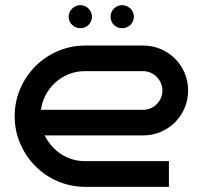

<svg xmlns="http://www.w3.org/2000/svg" viewBox="-20 -727 778 747"><path d="M711.9 -375Q711.9 -338.4 698.2 -306.6Q684.6 -274.9 660.9 -251.2Q637.2 -227.5 605.2 -213.9Q573.2 -200.2 537.1 -200.2H153.8Q164.6 -178.2 180.7 -159.7Q196.8 -141.1 216.8 -127.9Q236.8 -114.7 260.5 -107.4Q284.2 -100.1 310.1 -100.1H637.2V0H310.1Q253.4 -0.5 203.6 -22.2Q153.8 -43.9 116.9 -81.3Q80.1 -118.7 58.6 -168.5Q37.1 -218.3 37.1 -274.9Q37.1 -331.5 58.6 -381.3Q80.1 -431.2 116.9 -468.5Q153.8 -505.9 203.6 -527.6Q253.4 -549.3 310.1 -549.8H537.1Q573.2 -549.8 605.2 -536.1Q637.2 -522.5 660.9 -498.8Q684.6 -475.1 698.2 -443.4Q711.9 -411.6 711.9 -375ZM537.1 -299.8Q552.2 -299.8 565.9 -305.7Q579.6 -311.5 589.8 -321.8Q600.1 -332 606 -345.7Q611.8 -359.4 611.8 -375Q611.8 -390.1 606 -403.8Q600.1 -417.5 589.8 -427.7Q579.6 -438 565.9 -444.1Q552.2 -450.2 537.1 -450.2H310.1Q276.9 -450.2 247.8 -438.5Q218.8 -426.8 196 -406.5Q173.3 -386.2 158.4 -358.6Q143.6 -331.1 139.2 -299.8ZM337.9 -662.1Q337.9 -652.8 334.2 -644.5Q330.6 -636.2 324.5 -630.1Q318.4 -624 310.1 -620.6Q301.8 -617.2 293 -617.2Q283.7 -617.2 275.4 -620.6Q267.1 -624 260.7 -630.1Q254.4 -636.2 250.7 -644.5Q247.1 -652.8 247.1 -662.1Q247.1 -670.9 250.7 -679.2Q254.4 -687.5 260.7 -693.6Q267.1 -699.7 275.4 -703.4Q283.7 -707 293 -707Q301.8 -707 310.1 -703.4Q318.4 -699.7 324.5 -693.6Q330.6 -687.5 334.2 -679.2Q337.9 -670.9 337.9 -662.1ZM501 -662.1Q501 -652.8 497.3 -644.5Q493.7 -636.2 487.3 -630.1Q481 -624 472.7 -620.6Q464.4 -617.2 455.1 -617.2Q445.8 -617.2 437.5 -620.6Q429.2 -624 423.1 -630.1Q417 -636.2 413.6 -644.5Q410.2 -652.8 410.2 -662.1Q410.2 -670.9 413.6 -679.2Q417 -687.5 423.1 -693.6Q429.2 -699.7 437.5 -703.4Q445.8 -707 455.1 -707Q464.4 -707 472.7 -703.4Q481 -699.7 487.3 -693.6Q493.7 -687.5 497.3 -679.2Q501 -670.9 501 -662.1Z"/></svg>

Font: Bruno Ace
Style: Regular
Weight: 400
Designer: Astigmatic (AOETI)
Foundry: Astigmatic (AOETI)
Version: Version 1.000